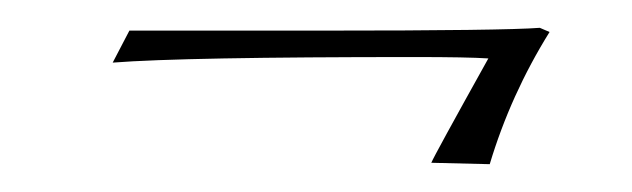

<svg xmlns="http://www.w3.org/2000/svg" viewBox="-20 -268 454 138"><path d="M331 -226Q316 -227 278 -227Q112 -227 61 -223L73 -246H213Q342 -246 368 -248L375 -245Q347 -200 332 -150L290 -151Q292 -156 331 -226Z"/></svg>

Font: Italianno
Style: Regular
Weight: 400
Designer: Robert E. Leuschke
Foundry: Robert E. Leuschke
Version: Version 1.003